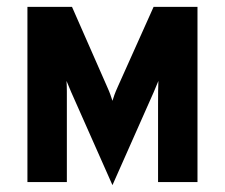

<svg xmlns="http://www.w3.org/2000/svg" viewBox="-20 -531 656 560"><path d="M308 9 202 -230Q194 -247.5 187.8 -262Q181.5 -276.5 174 -295Q175 -279.5 175 -265.2Q175 -251 175 -226V0H60V-511H190L292 -279Q299 -263.5 302 -254.8Q305 -246 308 -237Q310.5 -245.5 313.8 -254.5Q317 -263.5 324 -279L428 -511H556V0H441V-226Q441 -251 441.2 -265.2Q441.5 -279.5 442 -295Q434.5 -276.5 428.2 -262Q422 -247.5 414 -230Z"/></svg>

Font: Overpass Mono Light
Style: Regular
Weight: 300
Monospace: yes
Designer: Delve Withrington, Dave Bailey
Foundry: Delve Fonts LLC
Version: Version 4.000